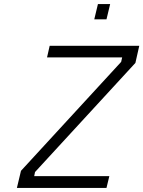

<svg xmlns="http://www.w3.org/2000/svg" viewBox="-20 -922 704 943"><path d="M224 -697H664L645 -613L152 -77L148 -57H517L503 1H63L83 -83L575 -618L580 -640H211ZM461 -902H521L503 -827H443Z"/></svg>

Font: Panefresco 250wt
Style: Italic
Weight: 300
Version: Version 1.000